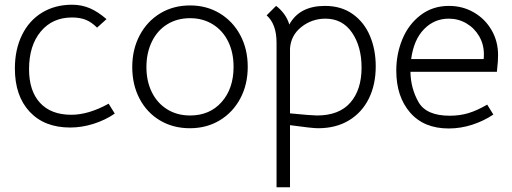

<svg xmlns="http://www.w3.org/2000/svg" viewBox="-20 -533 2170 813"><path d="M43 -243Q43 -323 73 -384.5Q103 -446 158 -479.5Q213 -513 285 -513Q325 -513 359.5 -498.5Q394 -484 431 -452L391 -416Q368 -439 343.5 -449Q319 -459 285 -459Q202 -459 152.5 -399.5Q103 -340 103 -240Q103 -148 149.5 -97.5Q196 -47 282 -47Q355 -47 440 -94L466 -52Q425 -24 375.5 -8.5Q326 7 277 7Q168 7 105.5 -60Q43 -127 43 -243Z M540 -249Q540 -324 571.5 -383.5Q603 -443 658.5 -476.5Q714 -510 785 -510Q855 -510 910.5 -476.5Q966 -443 997.5 -384Q1029 -325 1029 -250Q1029 -175 997.5 -116Q966 -57 910.5 -23.5Q855 10 784 10Q713 10 657.5 -23Q602 -56 571 -115Q540 -174 540 -249ZM969 -250Q969 -311 946 -357.5Q923 -404 881 -430Q839 -456 785 -456Q730 -456 688 -430Q646 -404 623 -356.5Q600 -309 600 -249Q600 -189 623 -142.5Q646 -96 688 -70Q730 -44 785 -44Q868 -44 918.5 -101Q969 -158 969 -250Z M1571 -252Q1571 -175 1542 -116Q1513 -57 1458 -23.5Q1403 10 1327 10Q1302 10 1208 -3V260H1151V-352Q1151 -431 1109 -468L1149 -508Q1166 -496 1182 -475Q1198 -454 1205 -429Q1248 -508 1356 -508Q1425 -508 1473.5 -473.5Q1522 -439 1546.5 -381Q1571 -323 1571 -252ZM1511 -247Q1511 -336 1470.5 -395Q1430 -454 1358 -454Q1301 -454 1256.5 -419Q1212 -384 1208 -328V-53Q1300 -44 1322 -44Q1416 -44 1463.5 -98.5Q1511 -153 1511 -247Z M1884 -43Q1927 -43 1963.5 -54Q2000 -65 2043 -90L2069 -48Q2029 -21 1980 -5Q1931 11 1880 11Q1775 11 1716.5 -56.5Q1658 -124 1658 -234Q1658 -305 1684 -367.5Q1710 -430 1761 -469Q1812 -508 1881 -508Q1939 -508 1986.5 -480.5Q2034 -453 2061.5 -405.5Q2089 -358 2089 -300Q2089 -284 2088 -271.5Q2087 -259 2086 -250L2084 -229H1718Q1719 -159 1752 -101Q1785 -43 1884 -43ZM2028 -283Q2029 -290 2029 -303Q2029 -345 2009 -379.5Q1989 -414 1955 -434Q1921 -454 1880 -454Q1819 -454 1775.5 -409.5Q1732 -365 1721 -283Z"/></svg>

Font: Bellota Text
Style: Regular
Weight: 400
Designer: Kemie Guaida
Foundry: Kemie Guaida
Version: Version 4.001